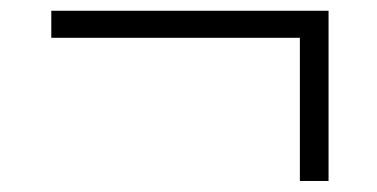

<svg xmlns="http://www.w3.org/2000/svg" viewBox="-20 -424 684 348"><path d="M523.5 -96V-355.5H73V-404.5H575.5V-96Z"/></svg>

Font: Encode Sans SemiCondensed Light
Style: Regular
Weight: 300
Width: 4
Designer: Multiple Designers
Foundry: Impallari Type
Version: Version 3.002